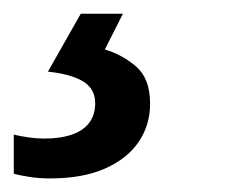

<svg xmlns="http://www.w3.org/2000/svg" viewBox="-109 -20 333 280"><path d="M-36.1 240.2Q-51.8 240.2 -65.9 238Q-80.1 235.8 -88.9 233.4V176.3Q-79.1 178.7 -67.1 180.4Q-55.2 182.1 -44.9 182.1Q-21 182.1 -4.2 176.3Q12.7 170.4 21.2 158.9Q29.8 147.5 29.8 130.4Q29.8 109.4 12 98.6Q-5.9 87.9 -39.1 84.5L8.8 0H70.3L43.9 52.2Q69.3 59.6 89.6 77.1Q109.9 94.7 109.9 131.3Q109.9 162.1 93.3 186.8Q76.7 211.4 44.2 225.8Q11.7 240.2 -36.1 240.2Z"/></svg>

Font: Open Sans Medium
Style: Italic
Weight: 500
Italic angle: -12°
Designer: Monotype Design Team
Foundry: Monotype Imaging Inc.
Version: Version 3.000